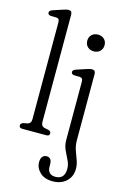

<svg xmlns="http://www.w3.org/2000/svg" viewBox="-143 -794 719 1104"><g transform="rotate(15 216.0 -242.0)"><path d="M143.5 -706.5V-68Q143.5 -42 166.5 -37.5L188.5 -33Q204 -28 204 -15.5Q204 0 184.5 0H42.5Q23 0 23 -15.5Q23 -28 38.5 -33L61 -37.5Q84 -42 84 -68V-644Q84 -657 79.8 -662.5Q75.5 -668 65.5 -669L30.5 -669.5Q14.5 -672.5 14.5 -685Q14.5 -697 33.5 -703.5L89.5 -722Q103 -726.5 110 -728Q117 -729.5 123 -729.5Q143.5 -729.5 143.5 -706.5ZM323 -536.5Q300 -536.5 285.8 -550.5Q271.5 -564.5 271.5 -586Q271.5 -608 285.8 -622Q300 -636 323 -636Q346 -636 360.2 -622.2Q374.5 -608.5 374.5 -586.5Q374.5 -564.5 360.2 -550.5Q346 -536.5 323 -536.5ZM362 -18.5Q362 13 371.2 39.8Q380.5 66.5 390 91.5Q399.5 116.5 399.5 142Q399.5 189 368.5 217.8Q337.5 246.5 287.5 246.5Q238.5 246.5 211.5 220.2Q184.5 194 184.5 159.5Q184.5 138 194 127Q203.5 116 218.5 116Q249.5 116 249.5 156.5V170Q249.5 192 261.2 204.8Q273 217.5 297.5 217.5Q351.5 216.5 351.5 155Q351.5 130 339.2 105.8Q327 81.5 314.8 55Q302.5 28.5 302.5 -2.5V-349Q302.5 -362 298.2 -367.5Q294 -373 284 -374L249 -374.5Q233 -377.5 233 -390Q233 -402 252 -408.5L308 -427Q321.5 -431.5 328.5 -433Q335.5 -434.5 341.5 -434.5Q362 -434.5 362 -411.5Z"/></g></svg>

Font: Fraunces 144pt S100 Light
Style: Regular
Weight: 300
Version: Version 1.000; ttfautohint (v1.8.3)